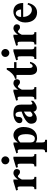

<svg xmlns="http://www.w3.org/2000/svg" viewBox="1068 -1638 732 2909"><g transform="rotate(-90 1434.5 -184.0)"><path d="M268.6 -347.2Q280.3 -347.2 291 -343.5Q301.8 -339.8 309.8 -333.3Q317.9 -326.7 322.5 -317.1Q327.1 -307.6 327.1 -295.9Q327.1 -276.9 316.7 -262.2Q306.2 -247.6 283.7 -247.6Q269 -247.6 259.5 -252.7Q250 -257.8 242.9 -263.7Q235.8 -269.5 230 -274.7Q224.1 -279.8 217.3 -279.8Q211.9 -279.8 205.8 -274.9Q199.7 -270 193.4 -261.5Q187 -252.9 180.7 -242.2Q174.3 -231.4 168.5 -219.7V-81.1Q168.5 -64.9 170.4 -54.9Q172.4 -44.9 176.8 -39.3Q181.2 -33.7 189 -31.5Q196.8 -29.3 208.5 -29.3V0H22V-29.3Q35.2 -29.3 43.2 -31.2Q51.3 -33.2 55.7 -39.1Q60.1 -44.9 61.8 -54.9Q63.5 -64.9 63.5 -81.1V-234.4Q63.5 -263.7 59.1 -273.9Q54.7 -284.2 43 -284.2Q37.1 -284.2 26.9 -282.7Q16.6 -281.2 11.2 -278.8L2.4 -306.2L139.2 -347.2H168.5V-275.9Q176.8 -289.1 188 -302Q199.2 -314.9 211.9 -325Q224.6 -335 239 -341.1Q253.4 -347.2 268.6 -347.2Z M519.5 -470.7Q519.5 -458 514.9 -446.8Q510.3 -435.5 502.2 -427.2Q494.1 -418.9 483.4 -414.1Q472.7 -409.2 460 -409.2Q447.3 -409.2 436.3 -413.8Q425.3 -418.5 417 -426.5Q408.7 -434.6 403.8 -446Q398.9 -457.5 398.9 -470.7Q398.9 -483.4 403.8 -494.4Q408.7 -505.4 417 -513.2Q425.3 -521 436.3 -525.4Q447.3 -529.8 460 -529.8Q471.7 -529.8 482.7 -525.1Q493.7 -520.5 501.7 -512.5Q509.8 -504.4 514.6 -493.7Q519.5 -482.9 519.5 -470.7ZM367.2 0V-29.3Q380.4 -29.3 388.4 -31.5Q396.5 -33.7 400.9 -39.3Q405.3 -44.9 407 -55.2Q408.7 -65.4 408.7 -81.5V-234.4Q408.7 -263.7 404.3 -273.9Q399.9 -284.2 388.2 -284.2Q381.8 -284.2 372.6 -282.7Q363.3 -281.2 356.4 -278.8L347.7 -306.2L484.4 -347.2H513.7V-81.1Q513.7 -64.9 515.6 -54.9Q517.6 -44.9 522.2 -39.1Q526.9 -33.2 534.7 -31.2Q542.5 -29.3 554.2 -29.3V0Z M964.4 -196.8Q964.4 -152.8 954.3 -114.7Q944.3 -76.7 923.3 -48.8Q902.3 -21 870.6 -4.9Q838.9 11.2 795.4 11.2Q778.8 11.2 759.8 5.4Q740.7 -0.5 730 -10.3V80.6Q730 97.7 731.9 107.9Q733.9 118.2 738.3 123.5Q742.7 128.9 750.5 130.9Q758.3 132.8 770 132.8V162.1H583V132.8Q596.2 132.8 604.5 130.4Q612.8 127.9 617.2 122.1Q621.6 116.2 623.3 106.2Q625 96.2 625 80.6V-233.4Q625 -262.2 619.4 -272.7Q613.8 -283.2 603 -283.2Q596.2 -283.2 589.8 -281.7Q583.5 -280.3 576.7 -277.8L564 -302.7L700.7 -346.2H730V-278.8Q756.3 -315.4 783.9 -331.3Q811.5 -347.2 840.8 -347.2Q864.7 -347.2 887 -336.7Q909.2 -326.2 926.5 -306.6Q943.8 -287.1 954.1 -259.3Q964.4 -231.4 964.4 -196.8ZM856 -159.7Q856 -181.6 852.5 -202.9Q849.1 -224.1 841.6 -241Q834 -257.8 821.8 -268.1Q809.6 -278.3 792.5 -278.3Q779.3 -278.3 763.7 -269.8Q748 -261.2 730 -242.2V-87.4Q730 -55.2 745.6 -38.8Q761.2 -22.5 789.6 -22.5Q802.2 -22.5 814.2 -29.1Q826.2 -35.6 835.4 -51.3Q844.7 -66.9 850.3 -93.5Q856 -120.1 856 -159.7Z M1361.3 -48.8Q1356.4 -43 1345.7 -33.7Q1335 -24.4 1320.6 -15.4Q1306.2 -6.3 1288.8 0.2Q1271.5 6.8 1253.4 6.8Q1241.7 6.8 1231.4 2.7Q1221.2 -1.5 1213.6 -8.5Q1206.1 -15.6 1201.7 -24.7Q1197.3 -33.7 1197.3 -43.9Q1185.1 -33.7 1173.1 -24.4Q1161.1 -15.1 1148.4 -8.1Q1135.7 -1 1121.8 2.9Q1107.9 6.8 1092.3 6.8Q1054.7 6.8 1034.4 -16.1Q1014.2 -39.1 1014.2 -80.1Q1014.2 -107.9 1033.4 -130.4Q1052.7 -152.8 1080.8 -170.4Q1108.9 -188 1140.6 -201.2Q1172.4 -214.4 1197.3 -223.1V-236.8Q1197.3 -253.9 1194.6 -268.3Q1191.9 -282.7 1186.5 -293.2Q1181.2 -303.7 1172.6 -309.6Q1164.1 -315.4 1152.3 -315.4Q1133.3 -315.4 1125 -304.4Q1116.7 -293.5 1116.7 -262.2Q1116.7 -253.9 1114.3 -244.9Q1111.8 -235.8 1106.2 -228.5Q1100.6 -221.2 1091.3 -216.3Q1082 -211.4 1067.9 -211.4Q1047.4 -211.4 1034.9 -223.6Q1022.5 -235.8 1022.5 -257.3Q1022.5 -278.8 1035.9 -295.7Q1049.3 -312.5 1069.8 -324Q1090.3 -335.4 1114.5 -341.3Q1138.7 -347.2 1160.2 -347.2Q1199.2 -347.2 1226.6 -341.1Q1253.9 -335 1271 -321Q1288.1 -307.1 1295.7 -285.2Q1303.2 -263.2 1303.2 -231.9V-131.8Q1303.2 -117.7 1303.5 -102.5Q1303.7 -87.4 1305.2 -77.6Q1306.2 -70.8 1309.6 -65.2Q1313 -59.6 1321.3 -59.6Q1325.2 -59.6 1331.1 -62.5Q1336.9 -65.4 1342.8 -69.3Q1348.6 -73.2 1353.8 -77.4Q1358.9 -81.5 1361.3 -84.5ZM1197.3 -188Q1173.8 -177.7 1158.4 -166.7Q1143.1 -155.8 1134 -144.5Q1125 -133.3 1121.3 -121.3Q1117.7 -109.4 1117.7 -97.2Q1117.7 -81.5 1125.5 -69.8Q1133.3 -58.1 1147.9 -58.1Q1160.2 -58.1 1173.1 -66.9Q1186 -75.7 1197.3 -87.9Z M1629.9 -347.2Q1641.6 -347.2 1652.3 -343.5Q1663.1 -339.8 1671.1 -333.3Q1679.2 -326.7 1683.8 -317.1Q1688.5 -307.6 1688.5 -295.9Q1688.5 -276.9 1678 -262.2Q1667.5 -247.6 1645 -247.6Q1630.4 -247.6 1620.8 -252.7Q1611.3 -257.8 1604.2 -263.7Q1597.2 -269.5 1591.3 -274.7Q1585.4 -279.8 1578.6 -279.8Q1573.2 -279.8 1567.1 -274.9Q1561 -270 1554.7 -261.5Q1548.3 -252.9 1542 -242.2Q1535.6 -231.4 1529.8 -219.7V-81.1Q1529.8 -64.9 1531.7 -54.9Q1533.7 -44.9 1538.1 -39.3Q1542.5 -33.7 1550.3 -31.5Q1558.1 -29.3 1569.8 -29.3V0H1383.3V-29.3Q1396.5 -29.3 1404.5 -31.2Q1412.6 -33.2 1417 -39.1Q1421.4 -44.9 1423.1 -54.9Q1424.8 -64.9 1424.8 -81.1V-234.4Q1424.8 -263.7 1420.4 -273.9Q1416 -284.2 1404.3 -284.2Q1398.4 -284.2 1388.2 -282.7Q1377.9 -281.2 1372.6 -278.8L1363.8 -306.2L1500.5 -347.2H1529.8V-275.9Q1538.1 -289.1 1549.3 -302Q1560.5 -314.9 1573.2 -325Q1585.9 -335 1600.3 -341.1Q1614.7 -347.2 1629.9 -347.2Z M1951.7 -96.2Q1949.2 -82 1941.9 -63.7Q1934.6 -45.4 1920.7 -28.6Q1906.7 -11.7 1885.5 -0.2Q1864.3 11.2 1834.5 11.2Q1794.9 11.2 1773.9 -18.3Q1752.9 -47.9 1752.9 -102.5V-300.8H1694.8V-323.2Q1714.8 -326.7 1734.6 -338.1Q1754.4 -349.6 1772.5 -366.7Q1790.5 -383.8 1806.2 -404.8Q1821.8 -425.8 1833.5 -448.2H1857.9V-336.9H1946.8V-300.8H1857.9V-116.2Q1857.9 -83 1865.2 -69.3Q1872.6 -55.7 1887.2 -55.7Q1899.4 -55.7 1909.9 -66.7Q1920.4 -77.6 1927.7 -96.2Z M2146.5 -470.7Q2146.5 -458 2141.8 -446.8Q2137.2 -435.5 2129.2 -427.2Q2121.1 -418.9 2110.4 -414.1Q2099.6 -409.2 2086.9 -409.2Q2074.2 -409.2 2063.2 -413.8Q2052.2 -418.5 2043.9 -426.5Q2035.6 -434.6 2030.8 -446Q2025.9 -457.5 2025.9 -470.7Q2025.9 -483.4 2030.8 -494.4Q2035.6 -505.4 2043.9 -513.2Q2052.2 -521 2063.2 -525.4Q2074.2 -529.8 2086.9 -529.8Q2098.6 -529.8 2109.6 -525.1Q2120.6 -520.5 2128.7 -512.5Q2136.7 -504.4 2141.6 -493.7Q2146.5 -482.9 2146.5 -470.7ZM1994.1 0V-29.3Q2007.3 -29.3 2015.4 -31.5Q2023.4 -33.7 2027.8 -39.3Q2032.2 -44.9 2033.9 -55.2Q2035.6 -65.4 2035.6 -81.5V-234.4Q2035.6 -263.7 2031.2 -273.9Q2026.9 -284.2 2015.1 -284.2Q2008.8 -284.2 1999.5 -282.7Q1990.2 -281.2 1983.4 -278.8L1974.6 -306.2L2111.3 -347.2H2140.6V-81.1Q2140.6 -64.9 2142.6 -54.9Q2144.5 -44.9 2149.2 -39.1Q2153.8 -33.2 2161.6 -31.2Q2169.4 -29.3 2181.2 -29.3V0Z M2461.9 -347.2Q2473.6 -347.2 2484.4 -343.5Q2495.1 -339.8 2503.2 -333.3Q2511.2 -326.7 2515.9 -317.1Q2520.5 -307.6 2520.5 -295.9Q2520.5 -276.9 2510 -262.2Q2499.5 -247.6 2477.1 -247.6Q2462.4 -247.6 2452.9 -252.7Q2443.4 -257.8 2436.3 -263.7Q2429.2 -269.5 2423.3 -274.7Q2417.5 -279.8 2410.6 -279.8Q2405.3 -279.8 2399.2 -274.9Q2393.1 -270 2386.7 -261.5Q2380.4 -252.9 2374 -242.2Q2367.7 -231.4 2361.8 -219.7V-81.1Q2361.8 -64.9 2363.8 -54.9Q2365.7 -44.9 2370.1 -39.3Q2374.5 -33.7 2382.3 -31.5Q2390.1 -29.3 2401.9 -29.3V0H2215.3V-29.3Q2228.5 -29.3 2236.6 -31.2Q2244.6 -33.2 2249 -39.1Q2253.4 -44.9 2255.1 -54.9Q2256.8 -64.9 2256.8 -81.1V-234.4Q2256.8 -263.7 2252.4 -273.9Q2248 -284.2 2236.3 -284.2Q2230.5 -284.2 2220.2 -282.7Q2210 -281.2 2204.6 -278.8L2195.8 -306.2L2332.5 -347.2H2361.8V-275.9Q2370.1 -289.1 2381.3 -302Q2392.6 -314.9 2405.3 -325Q2418 -335 2432.4 -341.1Q2446.8 -347.2 2461.9 -347.2Z M2843.3 -124.5Q2837.9 -99.1 2826.9 -74.7Q2815.9 -50.3 2798.3 -31.2Q2780.8 -12.2 2756.3 -0.5Q2731.9 11.2 2699.7 11.2Q2663.6 11.2 2635.3 -1.7Q2606.9 -14.6 2587.4 -38.6Q2567.9 -62.5 2557.9 -95.5Q2547.9 -128.4 2547.9 -168.9Q2547.9 -210 2562.3 -243.2Q2576.7 -276.4 2599.9 -299.6Q2623 -322.8 2652.3 -335.2Q2681.6 -347.7 2711.9 -347.7Q2738.3 -347.7 2762.2 -339.6Q2786.1 -331.5 2804.2 -313.7Q2822.3 -295.9 2832.8 -267.6Q2843.3 -239.3 2843.3 -199.2H2632.3Q2632.3 -175.8 2639.6 -152.1Q2647 -128.4 2661.4 -109.6Q2675.8 -90.8 2696.3 -79.1Q2716.8 -67.4 2743.2 -67.4Q2767.6 -67.4 2787.1 -82Q2806.6 -96.7 2821.8 -133.8ZM2744.6 -231Q2744.6 -242.2 2741.7 -256.1Q2738.8 -270 2731.7 -282.2Q2724.6 -294.4 2713.1 -302.7Q2701.7 -311 2684.6 -311Q2674.8 -311 2665.3 -305.4Q2655.8 -299.8 2648.2 -289.3Q2640.6 -278.8 2636.2 -263.9Q2631.8 -249 2631.8 -231Z"/></g></svg>

Font: Scheherazade
Style: Bold
Weight: 700
Version: Version 2.100 (build 932/914)